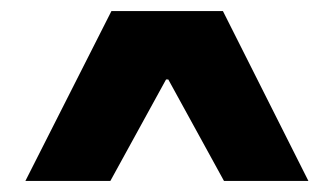

<svg xmlns="http://www.w3.org/2000/svg" viewBox="-20 -809 605 348"><path d="M182 -789H384L539 -481H386L285 -665H281L180 -481H26Z"/></svg>

Font: Plata Sans Black
Style: Regular
Weight: 900
Designer: Pablo Impallari, Andres Torresi, & Cristiano Sobral
Foundry: Pablo Impallari, Andres Torresi, & Cristiano Sobral
Version: Version 1.00;December 28, 2019;FontCreator 12.0.0.2547 64-bi